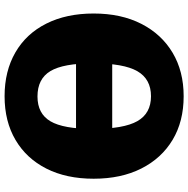

<svg xmlns="http://www.w3.org/2000/svg" viewBox="-12 -792 802 817"><g transform="rotate(90 388.5 -383.0)"><path d="M600 -306H182V-460H600ZM389 -2Q282 -2 202.5 -48Q123 -94 80 -179.5Q37 -265 37 -381Q37 -498 81 -584Q125 -670 204 -717Q283 -764 389 -764Q496 -764 574.5 -717Q653 -670 696.5 -584Q740 -498 740 -381Q740 -265 697 -180Q654 -95 575 -48.5Q496 -2 389 -2ZM390 -142Q463 -142 495.5 -197Q528 -252 528 -378Q528 -509 495 -567Q462 -625 389 -625Q316 -625 282.5 -567Q249 -509 249 -378Q249 -252 282 -197Q315 -142 390 -142Z"/></g></svg>

Font: Libre Franklin ExtraBold
Style: Regular
Weight: 800
Designer: Pablo Impallari, Rodrigo Fuenzalida, Nhung Nguyen
Foundry: Impallari Type
Version: Version 3.000